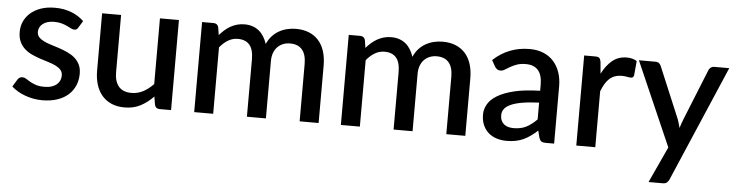

<svg xmlns="http://www.w3.org/2000/svg" viewBox="-44 -717 4140 1083"><g transform="rotate(5 2026.0 -175.5)"><path d="M370 -417.5Q366 -410.5 361 -407.5Q356 -404.5 348.5 -404.5Q340 -404.5 330 -409.8Q320 -415 306.5 -421.5Q293 -428 274.8 -433.2Q256.5 -438.5 232 -438.5Q212 -438.5 195.8 -433.8Q179.5 -429 168.2 -420.2Q157 -411.5 151 -399.8Q145 -388 145 -374.5Q145 -356.5 156 -344.5Q167 -332.5 185 -323.8Q203 -315 226 -308Q249 -301 273 -293Q297 -285 320 -274.5Q343 -264 361 -248.8Q379 -233.5 390 -211.8Q401 -190 401 -159Q401 -123 388 -92.5Q375 -62 350 -39.5Q325 -17 287.8 -4.5Q250.5 8 202.5 8Q176 8 151.2 3.2Q126.5 -1.5 104.2 -9.8Q82 -18 62.8 -29.5Q43.5 -41 28.5 -54.5L53.5 -95.5Q58 -103 64.8 -107.2Q71.5 -111.5 81.5 -111.5Q92 -111.5 102.2 -104.8Q112.5 -98 126.2 -90Q140 -82 159.5 -75.2Q179 -68.5 208 -68.5Q232 -68.5 249.5 -74.2Q267 -80 278.5 -90Q290 -100 295.5 -112.8Q301 -125.5 301 -140Q301 -159.5 290 -172Q279 -184.5 260.8 -193.5Q242.5 -202.5 219.2 -209.5Q196 -216.5 172 -224.5Q148 -232.5 124.8 -243Q101.5 -253.5 83.2 -269.8Q65 -286 54 -309.2Q43 -332.5 43 -366Q43 -396.5 55.2 -424Q67.5 -451.5 91.2 -472.5Q115 -493.5 149.8 -505.8Q184.5 -518 230 -518Q281.5 -518 323.5 -501.5Q365.5 -485 394 -456.5Z M604.5 -510V-185.5Q604.5 -134 628.2 -105.5Q652 -77 700.5 -77Q736 -77 766.8 -93.2Q797.5 -109.5 824.5 -138V-510H932V0H867Q845.5 0 839.5 -20.5L831.5 -68Q799 -34 759.8 -13Q720.5 8 668.5 8Q626.5 8 594.5 -6Q562.5 -20 540.8 -45.5Q519 -71 508 -106.8Q497 -142.5 497 -185.5V-510Z M1063 0V-510H1128Q1150 -510 1156 -489.5L1163 -445Q1177 -461 1192 -474.2Q1207 -487.5 1224.2 -497.2Q1241.5 -507 1261.2 -512.5Q1281 -518 1304 -518Q1328.5 -518 1349 -511Q1369.5 -504 1385.2 -491Q1401 -478 1412.5 -459.5Q1424 -441 1431.5 -418Q1443 -444.5 1460.5 -463.5Q1478 -482.5 1499.5 -494.5Q1521 -506.5 1545.2 -512.2Q1569.5 -518 1594.5 -518Q1635.5 -518 1667.8 -505Q1700 -492 1722.2 -467.2Q1744.5 -442.5 1756 -406.5Q1767.5 -370.5 1767.5 -324.5V0H1660V-324.5Q1660 -378.5 1636.8 -405.8Q1613.5 -433 1568 -433Q1547.5 -433 1529.5 -426Q1511.5 -419 1498 -405.5Q1484.5 -392 1476.8 -371.8Q1469 -351.5 1469 -324.5V0H1361.5V-324.5Q1361.5 -380.5 1339 -406.8Q1316.5 -433 1273 -433Q1243 -433 1217.5 -417.8Q1192 -402.5 1170.5 -376V0Z M1893.5 0V-510H1958.5Q1980.5 -510 1986.5 -489.5L1993.5 -445Q2007.5 -461 2022.5 -474.2Q2037.5 -487.5 2054.8 -497.2Q2072 -507 2091.8 -512.5Q2111.5 -518 2134.5 -518Q2159 -518 2179.5 -511Q2200 -504 2215.8 -491Q2231.5 -478 2243 -459.5Q2254.5 -441 2262 -418Q2273.5 -444.5 2291 -463.5Q2308.5 -482.5 2330 -494.5Q2351.5 -506.5 2375.8 -512.2Q2400 -518 2425 -518Q2466 -518 2498.2 -505Q2530.5 -492 2552.8 -467.2Q2575 -442.5 2586.5 -406.5Q2598 -370.5 2598 -324.5V0H2490.5V-324.5Q2490.5 -378.5 2467.2 -405.8Q2444 -433 2398.5 -433Q2378 -433 2360 -426Q2342 -419 2328.5 -405.5Q2315 -392 2307.2 -371.8Q2299.5 -351.5 2299.5 -324.5V0H2192V-324.5Q2192 -380.5 2169.5 -406.8Q2147 -433 2103.5 -433Q2073.5 -433 2048 -417.8Q2022.5 -402.5 2001 -376V0Z M2865.5 -67Q2907.5 -67 2937.8 -82.8Q2968 -98.5 2996.5 -128V-223Q2939 -220.5 2899.5 -213.5Q2860 -206.5 2835.5 -195Q2811 -183.5 2800.2 -168.2Q2789.5 -153 2789.5 -134.5Q2789.5 -116.5 2795.2 -103.8Q2801 -91 2811.2 -82.8Q2821.5 -74.5 2835.2 -70.8Q2849 -67 2865.5 -67ZM3053 0Q3037.5 0 3029.5 -4.8Q3021.5 -9.5 3016 -24L3005.5 -65.5Q2986 -47.5 2967 -34Q2948 -20.5 2927.8 -11Q2907.5 -1.5 2884.2 3.2Q2861 8 2833 8Q2802 8 2775.2 -0.5Q2748.5 -9 2729 -26.2Q2709.5 -43.5 2698.2 -69Q2687 -94.5 2687 -129Q2687 -158.5 2702.8 -186.5Q2718.5 -214.5 2754.8 -236.8Q2791 -259 2850.2 -273.5Q2909.5 -288 2996.5 -290V-324Q2996.5 -379 2973 -406Q2949.5 -433 2904 -433Q2873 -433 2852 -425.2Q2831 -417.5 2815.5 -408.5Q2800 -399.5 2788 -391.8Q2776 -384 2762.5 -384Q2751.5 -384 2743.8 -389.8Q2736 -395.5 2731 -404L2711.5 -439Q2798 -519.5 2917.5 -519.5Q2961.5 -519.5 2995.8 -505.2Q3030 -491 3053.2 -465Q3076.5 -439 3088.8 -403.2Q3101 -367.5 3101 -324V0Z M3226.5 0V-510H3289Q3306 -510 3312.5 -503.8Q3319 -497.5 3321.5 -482L3327.5 -415.5Q3352 -464 3386 -491.8Q3420 -519.5 3467.5 -519.5Q3484 -519.5 3498.5 -515.8Q3513 -512 3524.5 -504.5L3517 -423.5Q3515 -415 3510.8 -411.8Q3506.5 -408.5 3499.5 -408.5Q3492 -408.5 3478 -411.2Q3464 -414 3448.5 -414Q3426 -414 3408.5 -407.5Q3391 -401 3377.5 -388.5Q3364 -376 3353.5 -358Q3343 -340 3334 -317V0Z M3767 145Q3761.5 156.5 3753.8 163Q3746 169.5 3730 169.5H3650.5L3744.5 -34.5L3536.5 -510H3630Q3643.5 -510 3650.8 -503.8Q3658 -497.5 3661.5 -489L3783 -199.5Q3792 -174.5 3798 -149.5Q3802 -162.5 3806.2 -175Q3810.5 -187.5 3815.5 -200L3932 -489Q3935.5 -498 3943.8 -504Q3952 -510 3962 -510H4048Z"/></g></svg>

Font: Lato
Style: Regular
Weight: 600
Designer: Lukasz Dziedzic
Foundry: tyPoland Lukasz Dziedzic
Version: Version 2.006; 2014-01-15; ttfautohint (v1.4.1)